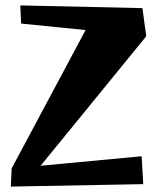

<svg xmlns="http://www.w3.org/2000/svg" viewBox="-20 -680 600 709"><path d="M55 -660 506 -650 520 -546 130 -68 503 -103 509 0 20 9 23 -58 296 -569 58 -593Z"/></svg>

Font: Joti One
Style: Regular
Weight: 400
Designer: Eduardo Rodriguez Tunni
Foundry: Eduardo Rodriguez Tunni
Version: Version 1.001